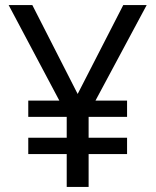

<svg xmlns="http://www.w3.org/2000/svg" viewBox="-20 -734 612 754"><path d="M285 -365 464 -714H556L355 -339H479V-275H328V-193H479V-129H328V0H242V-129H91V-193H242V-275H91V-339H213L14 -714H107Z"/></svg>

Font: Noto Sans Symbols 2
Style: Regular
Weight: 400
Designer: Monotype Design Team
Foundry: Monotype Imaging Inc.
Version: Version 2.008; ttfautohint (v1.8.4.7-5d5b)